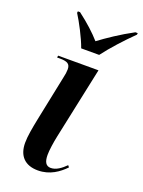

<svg xmlns="http://www.w3.org/2000/svg" viewBox="-147 -834 680 913"><g transform="rotate(20 193.5 -378.0)"><path d="M159 -606H250C286 -654 338 -711 386 -758L387 -766H375C313 -733 251 -691 211 -661C183 -693 144 -729 95 -766H84L83 -758C106 -722 143 -652 159 -606ZM163 10C224 10 267 -22 298 -54L291 -63C269 -41 244 -22 217 -22C192 -22 182 -41 182 -76C182 -99 188 -140 195 -173L272 -536H68L66 -526H80C119 -526 133 -517 133 -490C133 -478 131 -463 127 -447L80 -219C70 -169 62 -127 62 -93C62 -27 98 10 163 10Z"/></g></svg>

Font: Noto Serif Display SemiCondensed SemiBold
Style: Italic
Weight: 600
Width: 4
Italic angle: -12°
Designer: Monotype Design Team
Foundry: Monotype Imaging Inc.
Version: Version 2.009